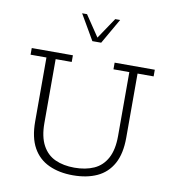

<svg xmlns="http://www.w3.org/2000/svg" viewBox="-88 -876 871 965"><g transform="rotate(10 347.5 -394.0)"><path d="M348 11Q278 11 225 -13.5Q172 -38 143.5 -89.5Q115 -141 115 -222V-549H34V-583H244V-549H162V-223Q162 -153 185.5 -109.5Q209 -66 251 -47Q293 -28 349 -28Q406 -28 448.5 -47Q491 -66 514.5 -109.5Q538 -153 538 -223V-549H457V-583H662V-549H580V-222Q580 -140 551.5 -88.5Q523 -37 471 -13Q419 11 348 11ZM328 -670 253 -799H278L350 -692L422 -799H447L373 -670Z"/></g></svg>

Font: Rokkitt SemiBold ExtraLight
Style: Regular
Weight: 250
Version: Version 3.103